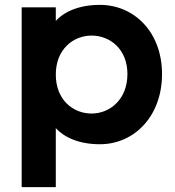

<svg xmlns="http://www.w3.org/2000/svg" viewBox="-20 -582 718 788"><path d="M390 -562C303 -562 242 -533 209 -496V-552H69V186H209V-56C243 -19 303 10 390 10C531 10 645 -105 645 -278C645 -450 531 -562 390 -562ZM209 -276C209 -379 280 -436 356 -436C431 -436 503 -381 503 -278C503 -174 431 -116 356 -116C280 -116 209 -172 209 -276Z"/></svg>

Font: Malmofest SemiBold
Style: Regular
Weight: 600
Designer: Jonny Pinhorn (Poppins), Kolossal
Version: Version 1.004;Glyphs 3.1.2 (3151)